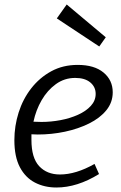

<svg xmlns="http://www.w3.org/2000/svg" viewBox="-20 -826 541 855"><path d="M231 9Q178 9 135.5 -13Q93 -35 68.5 -81.5Q44 -128 44 -202Q44 -265 63 -325Q82 -385 119 -432.5Q156 -480 208 -508.5Q260 -537 326 -537Q400 -537 441 -503Q482 -469 482 -415Q482 -370 453.5 -335Q425 -300 376.5 -276Q328 -252 269 -239.5Q210 -227 148 -227Q132 -227 120 -228Q120 -216 120 -203Q120 -123 154.5 -86Q189 -49 247 -49Q318 -49 401 -96L421 -51Q324 9 231 9ZM315 -479Q267 -479 229 -451.5Q191 -424 165.5 -380Q140 -336 129 -284Q146 -283 165 -283Q207 -283 249.5 -291Q292 -299 327.5 -315Q363 -331 384.5 -354.5Q406 -378 406 -408Q406 -439 382 -459Q358 -479 315 -479ZM277 -806 451 -660 422 -619 233 -744Z"/></svg>

Font: Bitter
Style: Italic
Weight: 400
Italic angle: -9°
Designer: Sol Matas, and Bitter project Authors
Foundry: Sol Matas
Version: Version 2.001